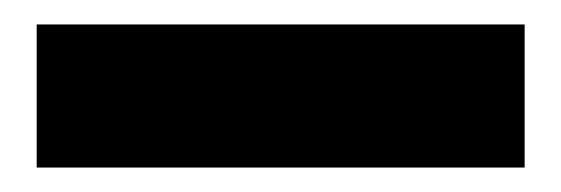

<svg xmlns="http://www.w3.org/2000/svg" viewBox="-20 -765 459 157"><path d="M10 -745H409V-628H10Z"/></svg>

Font: Parkinsans Light
Style: Bold
Weight: 700
Version: Version 1.000